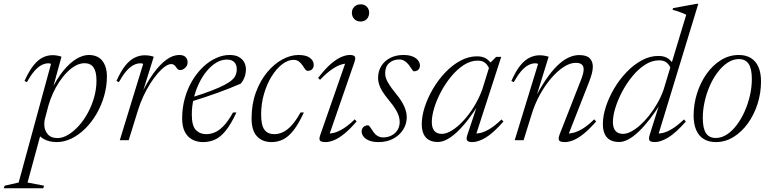

<svg xmlns="http://www.w3.org/2000/svg" viewBox="-100 -733 4030 1004"><path d="M136.5 -117.5Q133 -106 132.2 -97.2Q131.5 -88.5 131.5 -82.5Q131.5 -53.5 148.8 -32.2Q166 -11 201 -11Q227.5 -11 255.8 -27.8Q284 -44.5 310.8 -73.8Q337.5 -103 358.5 -141.2Q379.5 -179.5 392 -223.2Q404.5 -267 404.5 -312Q404.5 -358 389.2 -380.2Q374 -402.5 342.5 -402.5Q319 -402.5 295.8 -390Q272.5 -377.5 250.8 -355.5Q229 -333.5 210 -305Q191 -276.5 176.5 -244.2Q162 -212 153 -180ZM91 -48 117 -47 44 221.5 130.5 238 126 251.5H-80.5L-75.5 238L-2.5 221.5L166.5 -398Q165.5 -400 162.2 -401Q159 -402 153 -402Q135 -402 116.5 -392.2Q98 -382.5 79.2 -360.8Q60.5 -339 41 -303.5L28 -309.5Q52 -362.5 75.8 -391.8Q99.5 -421 124.2 -432.8Q149 -444.5 175 -444.5Q188 -444.5 200 -442.2Q212 -440 221.5 -436.5L167.5 -239.5L162 -249Q196 -320.5 231.5 -363.5Q267 -406.5 301 -426Q335 -445.5 363.5 -445.5Q411.5 -445.5 435.2 -415Q459 -384.5 459 -333.5Q459 -281.5 444.5 -231.2Q430 -181 404.8 -137.5Q379.5 -94 346 -60.8Q312.5 -27.5 274.2 -8.8Q236 10 196 10Q157.5 10 128.8 -6Q100 -22 91 -48Z M648.5 -398Q647 -400 643.8 -401Q640.5 -402 634 -402Q616 -402 597.5 -392.2Q579 -382.5 560.2 -360.8Q541.5 -339 521.5 -303.5L509 -309.5Q532.5 -362.5 556.5 -391.5Q580.5 -420.5 605.8 -432.2Q631 -444 657 -444Q666 -444 674.5 -443Q683 -442 690.5 -440.2Q698 -438.5 704 -436.5L641.5 -235.5H637Q668.5 -303 702.5 -349.8Q736.5 -396.5 770.5 -421Q804.5 -445.5 837 -445.5Q859.5 -445.5 870.2 -434.8Q881 -424 881 -407.5Q881 -395.5 875 -386.2Q869 -377 860 -371.8Q851 -366.5 840.5 -366.5Q835.5 -366.5 830.8 -370.2Q826 -374 821 -381.5Q816.5 -389 810 -393.5Q803.5 -398 796 -398Q781.5 -398 763.5 -385.5Q745.5 -373 725.5 -350Q705.5 -327 686 -296.5Q666.5 -266 649.5 -229.5Q632.5 -193 620.5 -153.5L573 0H526.5Z M1086 -421.5Q1058 -421.5 1031.2 -405.5Q1004.5 -389.5 981.2 -361.5Q958 -333.5 940.5 -297Q923 -260.5 913 -218.8Q903 -177 903 -134Q903 -75.5 924 -53.5Q945 -31.5 978.5 -31.5Q1000.5 -31.5 1023 -40.8Q1045.5 -50 1069.2 -74.5Q1093 -99 1118.5 -145H1136.5Q1107.5 -83 1080 -49.2Q1052.5 -15.5 1023.8 -2.8Q995 10 962 10Q930.5 10 905.8 -3Q881 -16 866.8 -43.2Q852.5 -70.5 852.5 -113.5Q852.5 -170 866.8 -220.2Q881 -270.5 905.8 -311.8Q930.5 -353 962.2 -383Q994 -413 1029.5 -429.2Q1065 -445.5 1100.5 -445.5Q1130.5 -445.5 1149.2 -435Q1168 -424.5 1177 -407.5Q1186 -390.5 1186 -370.5Q1186 -349.5 1179 -330Q1172 -310.5 1158.5 -295.5Q1132 -284 1102 -272Q1072 -260 1038.8 -248Q1005.5 -236 970.8 -224.5Q936 -213 900.5 -202L902 -223.5Q963.5 -242.5 1005.5 -258.8Q1047.5 -275 1073.5 -288.8Q1099.5 -302.5 1113.2 -315Q1127 -327.5 1132 -339.8Q1137 -352 1138 -365Q1139 -381 1134.2 -393.5Q1129.5 -406 1117.8 -413.8Q1106 -421.5 1086 -421.5Z M1435 -420Q1405.5 -420 1375.5 -397Q1345.5 -374 1320.5 -333.8Q1295.5 -293.5 1280.5 -242Q1265.5 -190.5 1265.5 -134Q1265.5 -78.5 1282.5 -55Q1299.5 -31.5 1334.5 -31.5Q1357 -31.5 1379.2 -41.8Q1401.5 -52 1424.2 -76.5Q1447 -101 1471.5 -145H1489Q1461.5 -85 1434.8 -51.2Q1408 -17.5 1380.2 -3.8Q1352.5 10 1319.5 10Q1272 10 1243.8 -20.2Q1215.5 -50.5 1215.5 -113.5Q1215.5 -188.5 1238 -249.8Q1260.5 -311 1296.8 -354.8Q1333 -398.5 1376.2 -422Q1419.5 -445.5 1461 -445.5Q1500.5 -445.5 1520.5 -430.5Q1540.5 -415.5 1540.5 -393.5Q1540.5 -379.5 1532 -371Q1523.5 -362.5 1509 -362.5Q1502 -362.5 1495.5 -371Q1489 -379.5 1481.5 -391.5Q1474 -403 1463 -411.5Q1452 -420 1435 -420Z M1574.5 -26.5 1709 -412.5 1722.5 -400Q1706 -402 1684.5 -395.5Q1663 -389 1635.5 -370.2Q1608 -351.5 1573.5 -315.5L1563.5 -325.5Q1599.5 -372.5 1629.8 -398.5Q1660 -424.5 1684.8 -435Q1709.5 -445.5 1729 -445.5Q1750 -445.5 1755.2 -437.2Q1760.5 -429 1754 -410L1619 -20L1607.5 -35Q1623.5 -33 1644.8 -38Q1666 -43 1693.5 -59.5Q1721 -76 1755 -109L1765 -98Q1729.5 -57 1700 -33.2Q1670.5 -9.5 1646.5 0.2Q1622.5 10 1602.5 10Q1578 10 1572.8 1.5Q1567.5 -7 1574.5 -26.5ZM1740 -666Q1740 -678.5 1745.8 -688.5Q1751.5 -698.5 1761.8 -704.5Q1772 -710.5 1785.5 -710.5Q1806 -710.5 1818.2 -697.8Q1830.5 -685 1830.5 -666Q1830.5 -653.5 1825 -643Q1819.5 -632.5 1809.2 -626.5Q1799 -620.5 1785.5 -620.5Q1765 -620.5 1752.5 -633.8Q1740 -647 1740 -666Z M1825 -78Q1831.5 -75.5 1837 -66.2Q1842.5 -57 1853 -42.5Q1863.5 -28 1876 -21.2Q1888.5 -14.5 1903 -14.5Q1928 -14.5 1947.8 -24.8Q1967.5 -35 1978.8 -53.2Q1990 -71.5 1990 -95.5Q1990 -110.5 1985.2 -126.2Q1980.5 -142 1968.2 -162Q1956 -182 1934 -208.5Q1912 -235 1899.5 -255.2Q1887 -275.5 1882 -292.5Q1877 -309.5 1877 -325Q1877 -361 1894.2 -388.2Q1911.5 -415.5 1941.2 -430.5Q1971 -445.5 2009 -445.5Q2038.5 -445.5 2057.8 -437.5Q2077 -429.5 2086.5 -416.8Q2096 -404 2096 -390Q2096 -381.5 2092.2 -374.5Q2088.5 -367.5 2081.2 -363.8Q2074 -360 2063 -360Q2059 -362.5 2053.5 -371.2Q2048 -380 2038 -393.5Q2027.5 -407 2015 -414.5Q2002.5 -422 1988 -422Q1956 -422 1935 -403.2Q1914 -384.5 1914 -349Q1914 -336 1919 -322Q1924 -308 1936 -289.5Q1948 -271 1969 -245Q1990.5 -219.5 2003 -197.8Q2015.5 -176 2021.2 -157.2Q2027 -138.5 2027 -120.5Q2027 -85 2008.2 -55.2Q1989.5 -25.5 1956.2 -7.8Q1923 10 1880 10Q1850 10 1830.2 2Q1810.5 -6 1800.8 -19Q1791 -32 1791 -45.5Q1791 -55 1795.2 -62.2Q1799.5 -69.5 1807.2 -73.8Q1815 -78 1825 -78Z M2344 -28 2400 -195.5H2408.5Q2377.5 -146 2347.8 -107.5Q2318 -69 2290.2 -43Q2262.5 -17 2237.2 -3.8Q2212 9.5 2190 9.5Q2162 9.5 2143 -1.2Q2124 -12 2114.8 -32.8Q2105.5 -53.5 2105.5 -84Q2105.5 -126 2121.2 -174.2Q2137 -222.5 2164.5 -269.2Q2192 -316 2228.8 -354.5Q2265.5 -393 2307.8 -415.8Q2350 -438.5 2394 -438.5Q2427 -438.5 2446.2 -424.2Q2465.5 -410 2479.5 -385L2461.5 -366Q2453.5 -389 2438.8 -402.5Q2424 -416 2398 -416Q2360.5 -416 2325.5 -393.2Q2290.5 -370.5 2260 -333.8Q2229.5 -297 2206.5 -254Q2183.5 -211 2170.8 -169.2Q2158 -127.5 2158 -95Q2158 -64.5 2171 -48.8Q2184 -33 2211 -33Q2234 -33 2263 -50.8Q2292 -68.5 2321.5 -100Q2351 -131.5 2377 -173Q2403 -214.5 2421 -262.5L2466 -407L2494.5 -435.5H2521L2386.5 -20.5L2375.5 -35Q2392 -33 2413.2 -38Q2434.5 -43 2461.8 -59.5Q2489 -76 2522.5 -108.5L2532.5 -97.5Q2479.5 -37 2440 -13.5Q2400.5 10 2370.5 10Q2348 10 2342.5 1.2Q2337 -7.5 2344 -28Z M2586.5 -303.5 2574 -309.5Q2597.5 -362.5 2621.5 -391.5Q2645.5 -420.5 2670.8 -432.2Q2696 -444 2722 -444Q2731 -444 2739.2 -443Q2747.5 -442 2755.2 -440.2Q2763 -438.5 2769 -436.5L2700 -213.5L2693.5 -212Q2724 -271.5 2753.8 -315.5Q2783.5 -359.5 2812.8 -388.2Q2842 -417 2871 -431Q2900 -445 2928.5 -445Q2967 -445 2983.5 -428.5Q3000 -412 3000 -384Q3000 -368 2995 -348.8Q2990 -329.5 2980.5 -305L2869 -20.5L2862 -35Q2878 -33.5 2899 -38.8Q2920 -44 2947 -60.2Q2974 -76.5 3007 -109L3017.5 -98Q2981.5 -57 2952 -33.2Q2922.5 -9.5 2898.2 0.2Q2874 10 2854 10Q2828.5 10 2823.2 0.5Q2818 -9 2827.5 -33L2938 -315Q2945 -333 2948.5 -346.5Q2952 -360 2952 -370Q2952 -387.5 2941.8 -396Q2931.5 -404.5 2911.5 -404.5Q2880.5 -404.5 2847 -382.5Q2813.5 -360.5 2781.5 -323Q2749.5 -285.5 2723.2 -237.8Q2697 -190 2681 -138L2638 0H2591.5L2713.5 -398Q2712 -400 2708.8 -401Q2705.5 -402 2699 -402Q2681 -402 2662.5 -392.2Q2644 -382.5 2625.2 -360.8Q2606.5 -339 2586.5 -303.5Z M3410.5 -367Q3403 -390.5 3388 -404Q3373 -417.5 3346.5 -417.5Q3309 -417.5 3273.5 -394.8Q3238 -372 3207.5 -335Q3177 -298 3154 -254.8Q3131 -211.5 3118 -169.5Q3105 -127.5 3105 -95.5Q3105 -64.5 3118.2 -48.8Q3131.5 -33 3158 -33Q3177 -33 3199.8 -44.8Q3222.5 -56.5 3246.5 -77.8Q3270.5 -99 3293.5 -127.8Q3316.5 -156.5 3336.2 -190.8Q3356 -225 3369.5 -262.5L3488.5 -656Q3479.5 -660.5 3468.2 -665Q3457 -669.5 3444.2 -673.8Q3431.5 -678 3417 -682L3419.5 -690.5L3542.5 -713H3551.5L3340 -20L3329.5 -35Q3345.5 -33 3366.8 -38Q3388 -43 3415.2 -59.5Q3442.5 -76 3476.5 -108.5L3486.5 -97.5Q3433 -37 3393.5 -13.5Q3354 10 3324.5 10Q3301.5 10 3296.2 1.2Q3291 -7.5 3297.5 -28.5L3351.5 -199.5H3359.5Q3328 -149 3297.8 -110Q3267.5 -71 3239.2 -44.2Q3211 -17.5 3185.5 -4Q3160 9.5 3137.5 9.5Q3109 9.5 3090 -1.2Q3071 -12 3061.8 -33Q3052.5 -54 3052.5 -84.5Q3052.5 -126.5 3068.2 -175Q3084 -223.5 3111.8 -270.5Q3139.5 -317.5 3176.5 -356Q3213.5 -394.5 3255.8 -417.5Q3298 -440.5 3342.5 -440.5Q3376 -440.5 3395.2 -426Q3414.5 -411.5 3428.5 -386Z M3763.5 -445.5Q3800.5 -445.5 3826.5 -429.5Q3852.5 -413.5 3866 -382.8Q3879.5 -352 3879.5 -307Q3879.5 -247 3861.5 -190.2Q3843.5 -133.5 3811.2 -88.5Q3779 -43.5 3736 -16.8Q3693 10 3643 10Q3606 10 3580 -6Q3554 -22 3540.5 -53.2Q3527 -84.5 3527 -128.5Q3527 -188.5 3545 -245.2Q3563 -302 3595 -347Q3627 -392 3670 -418.8Q3713 -445.5 3763.5 -445.5ZM3642.5 -11.5Q3673.5 -11.5 3701.5 -30Q3729.5 -48.5 3753.2 -80.2Q3777 -112 3794.5 -151.8Q3812 -191.5 3821.8 -234.8Q3831.5 -278 3831.5 -319Q3831.5 -374 3814.8 -399Q3798 -424 3764 -424Q3733 -424 3705 -405.5Q3677 -387 3653 -355.5Q3629 -324 3611.5 -284Q3594 -244 3584.5 -200.8Q3575 -157.5 3575 -116.5Q3575 -61.5 3591.8 -36.5Q3608.5 -11.5 3642.5 -11.5Z"/></svg>

Font: Newsreader 24pt Light
Style: Italic
Weight: 300
Italic angle: -17°
Designer: Hugues Gentile
Foundry: Production Type
Version: Version 1.003